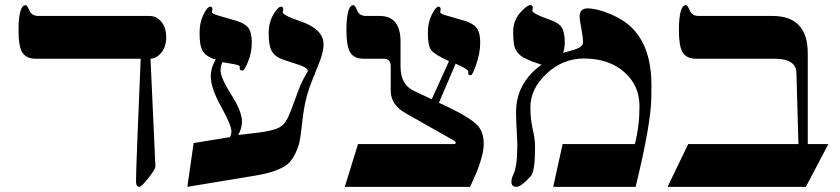

<svg xmlns="http://www.w3.org/2000/svg" viewBox="-20 -725 3261 745"><path d="M625 -580.1Q625 -544.9 606.7 -521.7Q588.4 -498.5 564 -497.1L583 -80.1Q583.5 -69.3 556.2 -34.7Q528.8 0 521 0Q507.8 0 507.8 -21Q507.8 -75.7 525.9 -497.1H119.1Q80.6 -497.1 65.4 -523.4Q51.8 -547.9 51.8 -606.9Q51.8 -705.1 80.1 -705.1Q85 -705.1 94 -684.1Q103 -663.1 128.9 -663.1H559.1Q587.9 -663.1 606.4 -640.1Q625 -617.2 625 -580.1Z M1235.4 -553.2Q1235.4 -521 1215.3 -473.1Q1184.6 -399.4 1173.3 -361.8Q1159.2 -314.5 1151.9 -244.1Q1144.5 -177.2 1138.2 -159.2Q1121.1 -109.4 1096.7 -88.9Q1060.5 -58.6 972.2 -43.9L707 0L731.4 -169.9L872.1 -192.9Q877.9 -203.1 877.9 -215.3Q877.9 -239.3 837.9 -311.3Q797.9 -383.3 797.9 -428.2Q797.9 -462.9 817.4 -494.1Q776.9 -504.9 763.7 -532.2Q754.4 -551.8 754.4 -596.2Q754.4 -641.1 772 -673.3Q785.6 -699.2 795.4 -699.2Q804.2 -699.2 804.2 -689Q804.2 -686 803.2 -683.1Q802.2 -680.2 802.2 -678.2Q802.2 -671.4 830.6 -663.6Q889.2 -647 901.4 -643.1Q934.6 -631.8 946.8 -612.3Q957 -595.2 957 -559.1Q957 -519 940.9 -481.9Q927.7 -451.2 921.4 -451.2Q910.2 -451.2 910.2 -458V-466.8Q910.2 -471.7 890.1 -475.6Q866.7 -480 843.3 -483.9Q835.9 -469.2 835.9 -452.6Q835.9 -422.9 877.4 -357.7Q918.9 -292.5 918.9 -253.9Q918.9 -227.1 904.3 -201.2L979 -210Q1045.4 -217.8 1068.8 -233.4Q1090.8 -248 1107.4 -292L1138.2 -375Q1149.4 -405.8 1163.6 -429.2Q1174.3 -447.8 1174.3 -449.2Q1174.3 -460.4 1147.9 -470.7Q1114.3 -481.9 1080.1 -493.2Q1045.9 -504.4 1033.7 -528.3Q1022.5 -549.8 1022.5 -596.2Q1022.5 -640.6 1043.5 -673.3Q1060.1 -699.2 1070.3 -699.2Q1079.1 -699.2 1079.1 -689Q1079.1 -686 1078.1 -683.1Q1077.1 -680.2 1077.1 -678.2Q1077.1 -665.5 1144 -643.1Q1235.4 -612.3 1235.4 -553.2Z M1856.9 -166Q1856.9 -126.5 1831.1 -61Q1817.4 -30.8 1804.2 0H1317.9L1369.1 -166H1740.2Q1748.5 -166 1748.5 -170.4Q1748.5 -175.3 1740.2 -180.2L1553.2 -286.1Q1496.1 -318.4 1496.1 -373V-466.8Q1496.1 -497.1 1469.2 -497.1H1391.1Q1352.5 -497.1 1337.9 -523.4Q1324.2 -547.9 1324.2 -606.9Q1324.2 -705.1 1352.1 -705.1Q1357.4 -705.1 1366 -684.1Q1374.5 -663.1 1400.9 -663.1H1453.1Q1534.2 -663.1 1534.2 -563V-466.8Q1534.2 -397 1585 -373L1655.3 -339.8L1722.2 -487.8Q1666 -513.2 1653.1 -530.5Q1640.1 -547.9 1640.1 -596.2Q1640.1 -640.6 1658.2 -673.3Q1671.9 -699.2 1681.2 -699.2Q1689.9 -699.2 1689.9 -689Q1689.9 -686 1689 -683.1Q1688 -680.2 1688 -678.2Q1688 -671.4 1716.3 -663.6Q1774.9 -647 1787.1 -643.1Q1820.3 -631.8 1832.5 -612.3Q1843.3 -595.2 1843.3 -559.1Q1843.3 -518.6 1827.1 -472.7Q1813 -433.1 1807.1 -433.1Q1796.9 -433.1 1796.9 -439V-448.2Q1796.9 -456.1 1748 -478L1683.1 -326.2Q1799.3 -273.9 1832.5 -238.8Q1856.9 -213.4 1856.9 -166Z M2507.3 -351.1Q2507.3 -249 2446.3 0H2126.5L2163.1 -166H2443.4Q2461.4 -235.8 2461.4 -313Q2461.4 -394 2401.4 -446Q2341.3 -498 2246.1 -498Q2164.1 -498 2101.1 -439.5Q2038.1 -380.9 2038.1 -309.1Q2038.1 -262.2 2047.1 -223.6Q2056.2 -185.1 2056.2 -155.8Q2056.2 -59.6 2040 -42Q2002 0 1983.4 0Q1964.4 0 1964.4 -20Q1964.4 -32.2 1971.2 -45.9Q1987.3 -78.1 1987.3 -159.2Q1987.3 -174.8 1984.9 -219Q1982.4 -263.2 1982.4 -291Q1982.4 -380.9 2047.4 -445.8Q2055.7 -454.6 2081.1 -474.1L2043.5 -486.8Q2028.3 -494.1 2010.3 -502Q1985.4 -517.6 1977.5 -540Q1971.2 -558.6 1971.2 -603Q1971.2 -646.5 2002 -679.7Q2025.4 -705.1 2038.1 -705.1Q2047.4 -705.1 2047.4 -694.8Q2047.4 -691.9 2046.4 -689.2Q2045.4 -686.5 2045.4 -684.1Q2045.4 -671.9 2112.3 -648.9Q2147 -637.2 2159.2 -619.1Q2171.4 -601.1 2171.4 -559.1Q2171.4 -538.1 2165 -520Q2188 -526.4 2210.4 -532.7Q2242.2 -543.5 2242.2 -560.1Q2242.2 -581.5 2235.6 -615.2Q2229 -648.9 2229 -660.2Q2229 -692.4 2259.8 -692.4Q2295.4 -692.4 2347.2 -670.9Q2405.3 -646.5 2438 -610.8Q2507.8 -536.1 2507.8 -392.6Q2507.8 -383.8 2507.3 -369.6Q2507.3 -356 2507.3 -351.1Z M3194.3 -166 3106.9 0H2570.3L2650.4 -166H3078.1L3070.3 -442.9Q3068.4 -497.1 2986.3 -497.1H2681.2Q2642.6 -497.1 2627.9 -523.4Q2614.3 -547.9 2614.3 -606.9Q2614.3 -705.1 2642.1 -705.1Q2647.9 -705.1 2656.5 -684.1Q2665 -663.1 2690.9 -663.1H2977.1Q3114.3 -663.1 3114.3 -518.1V-166Z"/></svg>

Font: Ezra SIL
Style: Regular
Weight: 400
Designer: Development by SIL's NRSI team. OpenType tables by Ralph Hancock ( hancock@dircon.co.uk )
Foundry: SIL International, Version 2.51: 2007
Version: Version 2.51, 2007